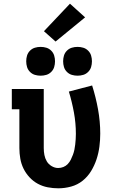

<svg xmlns="http://www.w3.org/2000/svg" viewBox="-20 -1012 640 1040"><path d="M296 8Q267 8 238.5 2.5Q210 -3 185 -16.5Q160 -30 140 -51.5Q120 -73 107.5 -98.5Q95 -124 90 -152.5Q85 -181 85 -210V-420H44V-530H217V-210Q217 -191 220.5 -172.5Q224 -154 233.5 -138Q243 -122 260 -112Q277 -102 295 -102Q310 -102 323.5 -107.5Q337 -113 347 -123.5Q357 -134 363.5 -147Q370 -160 375 -173.5Q380 -187 383 -201Q386 -215 387.5 -229.5Q389 -244 390 -258Q391 -272 391 -287Q391 -345 380.5 -402.5Q370 -460 353 -516L479 -549Q499 -486 511 -420Q523 -354 523 -288Q523 -253 518.5 -218Q514 -183 503 -149.5Q492 -116 473.5 -85.5Q455 -55 427.5 -33Q400 -11 365.5 -1.5Q331 8 296 8ZM400 -602Q384 -602 369 -606.5Q354 -611 342.5 -622.5Q331 -634 326.5 -649Q322 -664 322 -680Q322 -696 326.5 -711Q331 -726 342.5 -737.5Q354 -749 369 -753.5Q384 -758 400 -758Q416 -758 431 -753.5Q446 -749 457.5 -737.5Q469 -726 473.5 -711Q478 -696 478 -680Q478 -664 473.5 -649Q469 -634 457.5 -622.5Q446 -611 431 -606.5Q416 -602 400 -602ZM200 -602Q184 -602 169 -606.5Q154 -611 142.5 -622.5Q131 -634 126.5 -649Q122 -664 122 -680Q122 -696 126.5 -711Q131 -726 142.5 -737.5Q154 -749 169 -753.5Q184 -758 200 -758Q216 -758 231 -753.5Q246 -749 257.5 -737.5Q269 -726 273.5 -711Q278 -696 278 -680Q278 -664 273.5 -649Q269 -634 257.5 -622.5Q246 -611 231 -606.5Q216 -602 200 -602ZM281 -787 218 -843 359 -992 441 -918Z"/></svg>

Font: Iosevka Curly Slab XBdEx
Style: Regular
Weight: 800
Width: 7
Monospace: yes
Designer: Belleve Invis
Foundry: Belleve Invis
Version: Version 11.0.0; ttfautohint (v1.8.3)